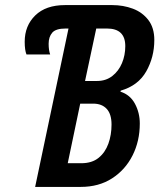

<svg xmlns="http://www.w3.org/2000/svg" viewBox="-20 -734 626 754"><path d="M118 0 249 -622H238Q199 -622 185 -605.5Q171 -589 171 -562Q171 -537 177 -520H84Q77 -537 77 -570Q77 -633 118.5 -673.5Q160 -714 235 -714H421Q464 -714 501.5 -700Q539 -686 562.5 -655.5Q586 -625 586 -577Q586 -510 554.5 -454Q523 -398 454 -378L453 -374Q491 -362 510 -326.5Q529 -291 529 -249Q529 -180 500.5 -123.5Q472 -67 420 -33.5Q368 0 297 0ZM361 -416Q396 -416 421 -435.5Q446 -455 459 -486Q472 -517 472 -553Q472 -622 400 -622H358L314 -416ZM299 -93Q341 -93 367 -114Q393 -135 405.5 -169.5Q418 -204 418 -245Q418 -286 399 -306.5Q380 -327 346 -327H295L246 -93Z"/></svg>

Font: Noto Sans ExtraCondensed SemiBold
Style: Italic
Weight: 600
Width: 2
Italic angle: -12°
Designer: Monotype Design Team
Foundry: Monotype Imaging Inc.
Version: Version 2.013; ttfautohint (v1.8.4.7-5d5b)